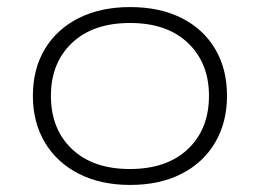

<svg xmlns="http://www.w3.org/2000/svg" viewBox="-20 -515 735 543"><path d="M348 8Q265 8 203 -23.5Q141 -55 107 -112Q73 -169 73 -244Q73 -320 107 -376.5Q141 -433 203 -464Q265 -495 348 -495Q432 -495 493.5 -464Q555 -433 588.5 -376.5Q622 -320 622 -244Q622 -169 588.5 -112Q555 -55 493.5 -23.5Q432 8 348 8ZM347 -37Q452 -37 511.5 -93.5Q571 -150 571 -244Q571 -337 511.5 -393.5Q452 -450 348 -450Q243 -450 183.5 -393.5Q124 -337 124 -244Q124 -150 183.5 -93.5Q243 -37 347 -37Z"/></svg>

Font: Nunito Sans 10pt Expanded ExtraLight
Style: Regular
Weight: 250
Width: 7
Designer: Vernon Adams
Foundry: Vernon Adams
Version: Version 3.101;gftools[0.9.27]